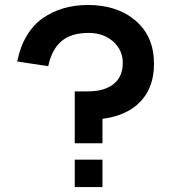

<svg xmlns="http://www.w3.org/2000/svg" viewBox="-20 -755 691 775"><path d="M601.6 -497.1Q601.6 -402.8 547.4 -345.5Q493.2 -288.1 393.6 -275.4V-176.8H281.7V-386.2H335Q401.4 -386.2 438.5 -415.8Q475.6 -445.3 475.6 -501.5Q475.6 -552.2 437 -587.2Q398.4 -622.1 337.4 -622.1Q265.6 -622.1 226.8 -587.6Q188 -553.2 174.8 -487.8L49.8 -506.8Q61 -565.9 87.9 -610.6Q114.7 -655.3 153.1 -681.9Q191.4 -708.5 237.1 -721.7Q282.7 -734.9 335 -734.9Q453.6 -734.9 527.6 -671.4Q601.6 -607.9 601.6 -497.1ZM393.6 0H281.7V-110.4H393.6Z"/></svg>

Font: Vela Sans Bd
Style: Bold
Weight: 700
Designer: Principal design: Mikhail Sharanda - project Manrope.
Design modification: Ravid Balaliev
Foundry: Mikhail Sharanda
Version: Version 1.001